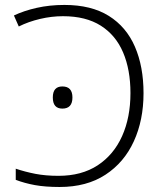

<svg xmlns="http://www.w3.org/2000/svg" viewBox="-20 -744 661 774"><path d="M220.2 9.8Q162.6 9.8 120.8 2.2Q79.1 -5.4 43.5 -19V-64Q81.1 -51.3 122.6 -43.2Q164.1 -35.2 215.8 -35.2Q309.1 -35.2 373.8 -77.6Q438.5 -120.1 472.2 -195.3Q505.9 -270.5 505.9 -368.7Q505.9 -462.9 476.3 -532.5Q446.8 -602.1 386.5 -640.4Q326.2 -678.7 233.9 -678.7Q188 -678.7 141.4 -667.7Q94.7 -656.7 55.7 -637.2L36.1 -681.6Q76.2 -700.7 128.2 -712.4Q180.2 -724.1 239.7 -724.1Q348.1 -724.1 418.7 -679.9Q489.3 -635.7 523.9 -555.7Q558.6 -475.6 558.6 -368.2Q558.6 -259.8 519.5 -174.3Q480.5 -88.9 405 -39.6Q329.6 9.8 220.2 9.8ZM192.9 -351.1Q192.9 -395.5 231.4 -395.5Q272 -395.5 272 -351.1Q272 -306.2 231.4 -306.2Q192.9 -306.2 192.9 -351.1Z"/></svg>

Font: Open Sans Light
Style: Regular
Weight: 300
Designer: Monotype Design Team
Foundry: Monotype Imaging Inc.
Version: Version 3.000; ttfautohint (v1.8.4)